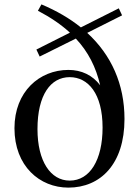

<svg xmlns="http://www.w3.org/2000/svg" viewBox="-20 -841 640 876"><path d="M298 -17C211 -17 151 -105 151 -252C151 -408 211 -489 298 -489C382 -489 448 -414 448 -259C448 -111 390 -17 298 -17ZM161 -583 326 -665C383 -604 418 -534 437 -452C402 -498 352 -522 292 -522C160 -522 46 -423 46 -256C46 -83 161 15 292 15C438 15 548 -92 548 -298C548 -457 488 -590 378 -691L537 -771L522 -803L349 -716C298 -757 238 -792 169 -821L153 -792C212 -761 260 -728 299 -692L146 -615Z"/></svg>

Font: Source Han Serif SC Medium
Style: Regular
Weight: 500
Designer: Ryoko NISHIZUKA 西塚涼子 (kana & ideographs); Frank Grießhammer (Latin, Greek & Cyrillic); Wenlong ZHANG 张文龙 (bopomofo); San
Foundry: Adobe
Version: Version 2.003;hotconv 1.1.1;makeotfexe 2.6.0